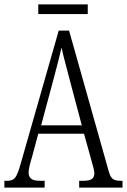

<svg xmlns="http://www.w3.org/2000/svg" viewBox="-20 -853 577 873"><path d="M0 0V-31H14Q38 -31 49.5 -46Q61 -61 75 -112L247 -714H294L475 -72Q482 -48 493 -39.5Q504 -31 529 -31H537V0H340V-31H359Q387 -31 398 -39.5Q409 -48 409 -65Q409 -74 404.5 -91.5Q400 -109 395 -126L362 -245H154L125 -137Q120 -122 115 -101Q110 -80 110 -68Q110 -51 121 -41Q132 -31 162 -31H183V0ZM167 -283H352L298 -486Q285 -537 275 -574Q265 -611 260 -637Q254 -610 244.5 -574Q235 -538 225 -499ZM154 -789V-833H379V-789Z"/></svg>

Font: Noto Serif Sinhala ExtraCondensed Light
Style: Regular
Weight: 300
Width: 2
Designer: Jelle Bosma - Monotype Design Team
Foundry: Monotype Imaging Inc.
Version: Version 2.007; ttfautohint (v1.8.4.7-5d5b)